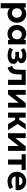

<svg xmlns="http://www.w3.org/2000/svg" viewBox="2337 -2899 772 5486"><g transform="rotate(90 2723.0 -156.0)"><path d="M71 210V-505H198V-443Q227 -477.5 271.8 -498.8Q316.5 -520 378 -520Q451 -520 508 -486.2Q565 -452.5 597.5 -392Q630 -331.5 630 -252.5Q630 -196 611.2 -147.5Q592.5 -99 558.5 -62.5Q524.5 -26 478 -5.5Q431.5 15 375.5 15Q326 15 286.2 -1.5Q246.5 -18 216.5 -48V210ZM351 -111.5Q390 -111.5 420.8 -128.8Q451.5 -146 468.8 -177.5Q486 -209 486 -252.5Q486 -296 468.5 -327.5Q451 -359 420.5 -376.2Q390 -393.5 351 -393.5Q312.5 -393.5 282 -376.2Q251.5 -359 234 -327.5Q216.5 -296 216.5 -252.5Q216.5 -209 233.8 -177.5Q251 -146 281.5 -128.8Q312 -111.5 351 -111.5Z M946 15Q873.5 15 816.5 -18.8Q759.5 -52.5 726.8 -113Q694 -173.5 694 -252.5Q694 -312 712.8 -361Q731.5 -410 765.5 -445.8Q799.5 -481.5 845.8 -500.8Q892 -520 946 -520Q1018 -520 1067.8 -489Q1117.5 -458 1140.5 -408L1120 -376.5V-505H1247V0H1120V-128.5L1140.5 -97Q1117.5 -47 1067.8 -16Q1018 15 946 15ZM969.5 -111.5Q1007.5 -111.5 1037.5 -128.8Q1067.5 -146 1084.8 -177.5Q1102 -209 1102 -252.5Q1102 -296 1084.8 -327.5Q1067.5 -359 1037.5 -376.2Q1007.5 -393.5 969.5 -393.5Q932 -393.5 902 -376.2Q872 -359 854.8 -327.5Q837.5 -296 837.5 -252.5Q837.5 -209 854.8 -177.5Q872 -146 902 -128.8Q932 -111.5 969.5 -111.5Z M1565.5 13Q1523 13 1482.5 6.5Q1442 0 1406.2 -14Q1370.5 -28 1342.5 -51.5L1400.5 -145Q1430.5 -118.5 1472.5 -106.5Q1514.5 -94.5 1559.5 -94.5Q1612.5 -94.5 1642.2 -109Q1672 -123.5 1672 -157Q1672 -186 1642.2 -197.5Q1612.5 -209 1553.5 -209H1461V-312.5H1549.5Q1602.5 -312.5 1628.5 -324Q1654.5 -335.5 1654.5 -362Q1654.5 -379 1642.5 -389.8Q1630.5 -400.5 1608 -406Q1585.5 -411.5 1555 -411.5Q1513 -411.5 1474 -399Q1435 -386.5 1407 -361L1356.5 -456Q1398.5 -489.5 1455.2 -506Q1512 -522.5 1568 -522.5Q1636 -522.5 1684.8 -506Q1733.5 -489.5 1759.2 -458.5Q1785 -427.5 1785 -383.5Q1785 -347.5 1762.5 -318.8Q1740 -290 1696.5 -278Q1750.5 -264 1778.2 -233Q1806 -202 1806 -154Q1806 -103.5 1777 -65.8Q1748 -28 1694 -7.5Q1640 13 1565.5 13Z M1911 11 1862.5 -118.5Q1914 -131.5 1937.5 -157.5Q1961 -183.5 1967.2 -228.2Q1973.5 -273 1973.5 -342.5V-505H2407V0H2261V-388H2107V-342.5Q2107 -264.5 2098.2 -204.5Q2089.5 -144.5 2068 -101.2Q2046.5 -58 2008.5 -30.5Q1970.5 -3 1911 11Z M2549 0V-505H2688.5V-207L2925 -505H3055V0H2915V-302L2678 0Z M3526 0 3366 -265.5 3525.5 -505H3680L3522.5 -273L3699.5 0ZM3197 0V-505H3343V-319H3496V-202H3343V0Z M3785 0V-505H3924.5V-207L4161 -505H4291V0H4151V-302L3914 0Z M4537.5 0V-388H4385V-505H4835.5V-388H4683.5V0Z M5165.5 15Q5083 15 5020.5 -18.5Q4958 -52 4923 -112Q4888 -172 4888 -252.5Q4888 -311 4908.2 -360Q4928.5 -409 4965.2 -444.8Q5002 -480.5 5051.8 -500.2Q5101.5 -520 5161 -520Q5226.5 -520 5277.2 -497Q5328 -474 5361.5 -432.8Q5395 -391.5 5408.2 -336Q5421.5 -280.5 5410.5 -215.5H5023.5Q5023.5 -180.5 5041.8 -154.5Q5060 -128.5 5093.2 -113.8Q5126.5 -99 5171 -99Q5215 -99 5255 -111Q5295 -123 5330.5 -147.5L5379 -47.5Q5355 -29 5319 -14.8Q5283 -0.5 5242.8 7.2Q5202.5 15 5165.5 15ZM5032 -316H5270.5Q5269 -360.5 5239.2 -386.5Q5209.5 -412.5 5157.5 -412.5Q5105.5 -412.5 5071.2 -386.5Q5037 -360.5 5032 -316Z"/></g></svg>

Font: Geologica SemiBold
Style: Regular
Weight: 600
Designer: Sindre Bremnes, Frode Helland
Foundry: Monokrom Skriftforlag AS
Version: Version 1.010;gftools[0.9.28]